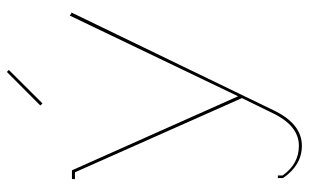

<svg xmlns="http://www.w3.org/2000/svg" viewBox="-192 -504 910 566"><g transform="rotate(-90 263.0 -221.0)"><path d="M241.2 -550.8 234.9 -557.1 334 -655.8 339.8 -649.9ZM18.1 -455.1V-463.9H43.9L262.2 25.9L500 -470.2L508.8 -464.8L221.2 129.9Q181.2 213.9 116.2 213.9Q59.1 213.9 21 158.2V143.1H28.8V157.2Q62.5 205.1 116.2 205.1Q175.8 205.1 212.9 127L256.8 37.1L38.1 -455.1Z"/></g></svg>

Font: Rawengulk
Style: Ultralight
Weight: 200
Version: Version 0.92